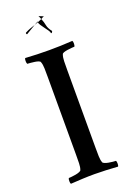

<svg xmlns="http://www.w3.org/2000/svg" viewBox="-156 -877 641 937"><g transform="rotate(-20 164.0 -408.5)"><path d="M165 -646Q194 -646 225.5 -647Q257 -648 287 -650Q290 -646 290 -635.5Q290 -625 287 -620Q282 -620 271.5 -619Q261 -618 250 -616.5Q239 -615 230.5 -612Q222 -609 221 -604Q216 -591 215.5 -570.5Q215 -550 215 -525V-122Q215 -97 215.5 -77Q216 -57 221 -44Q222 -40 230.5 -36.5Q239 -33 250 -31Q261 -29 271.5 -28Q282 -27 287 -27Q290 -23 290 -12Q290 -1 287 3Q257 1 225.5 -0.5Q194 -2 165 -2Q135 -2 103.5 -0.5Q72 1 42 3Q39 -1 39 -12Q39 -23 42 -27Q47 -27 57.5 -28Q68 -29 79 -31Q90 -33 98.5 -36.5Q107 -40 108 -44Q113 -57 113.5 -77Q114 -97 114 -122V-525Q114 -550 113.5 -570.5Q113 -591 108 -604Q107 -609 98.5 -612Q90 -615 79 -616.5Q68 -618 57.5 -619Q47 -620 42 -620Q39 -625 39 -635.5Q39 -646 42 -650Q72 -648 104 -647Q136 -646 165 -646ZM198 -809Q197 -810 192 -808Q189 -806 181 -802Q189 -783 192 -766Q195 -749 211 -729Q210 -726 207.5 -722.5Q205 -719 202 -721Q202 -727 195.5 -736.5Q189 -746 181 -756.5Q173 -767 166.5 -777Q160 -787 160 -793Q155 -791 150.5 -789.5Q146 -788 141 -786Q128 -778 113.5 -769.5Q99 -761 91 -756Q89 -756 87.5 -759.5Q86 -763 88 -765Q103 -773 116 -777.5Q129 -782 141 -786Q150 -791 156 -794.5Q162 -798 161 -797Q160 -796 160 -793L181 -802Q179 -807 177.5 -811Q176 -815 173 -820Q178 -818 188 -814Q198 -810 198 -809Z"/></g></svg>

Font: Vermiglione Medium
Style: Regular
Weight: 500
Version: Version 1.000